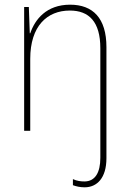

<svg xmlns="http://www.w3.org/2000/svg" viewBox="-20 -558 553 819"><path d="M341 241C394 241 434 201 434 117V-357C434 -481 376 -538 279 -538C178 -538 129 -475 109 -416H107L103 -528H83V0H109V-307C109 -447 181 -513 278 -513C359 -513 408 -466 408 -352V115C408 178 386 216 340 216C325 216 308 214 291 206V232C305 237 321 241 341 241Z"/></svg>

Font: Noto Sans Malayalam SemiCondensed Thin
Style: Regular
Weight: 100
Width: 4
Designer: Jelle Bosma - Monotype Design Team
Foundry: Monotype Imaging Inc.
Version: Version 2.104